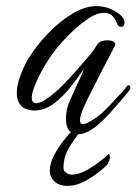

<svg xmlns="http://www.w3.org/2000/svg" viewBox="-20 -436 447 629"><path d="M236 4Q196 4 196 -48Q196 -66 202 -88Q204 -95 211 -111Q218 -127 227 -146.5Q236 -166 244 -183.5Q252 -201 255 -211Q234 -179 208.5 -147.5Q183 -116 154 -95Q125 -74 92 -74Q61 -75 48 -91Q35 -107 35 -130Q35 -157 47 -189Q59 -221 74 -246Q100 -287 137 -326Q174 -365 216 -390.5Q258 -416 296 -416Q316 -416 335 -409.5Q354 -403 373 -388Q388 -376 388 -362Q388 -348 376 -348Q367 -348 363 -360Q350 -394 321 -394Q295 -394 263 -371Q231 -348 200 -316Q165 -281 138 -239Q111 -197 97 -163Q84 -132 84 -117Q84 -98 99 -98Q116 -98 149 -124Q171 -141 197 -168.5Q223 -196 246 -223Q269 -250 282 -265Q293 -282 300 -292Q304 -298 313 -301Q322 -304 332 -304Q344 -304 352 -299.5Q360 -295 356 -286Q352 -277 338.5 -251.5Q325 -226 308.5 -194Q292 -162 277.5 -133Q263 -104 256 -88Q242 -57 242 -42Q242 -29 252 -29Q259 -29 273 -37Q295 -48 317 -68.5Q339 -89 359 -112Q370 -123 379 -133Q388 -143 396 -154Q399 -157 401 -157Q407 -157 407 -148Q407 -143 403 -139Q392 -125 381 -112Q370 -99 358 -86Q347 -73 335.5 -60.5Q324 -48 312 -37Q290 -16 270.5 -6Q251 4 236 4ZM201 173Q173 173 158 158Q143 143 143 124Q143 100 157 73Q171 46 189 23.5Q207 1 218 -8Q224 -14 235 -14Q240 -14 243 -11Q246 -8 241 -2Q223 20 205.5 49Q188 78 188 114Q188 124 196.5 130Q205 136 216 136Q236 136 259 124Q282 112 303 96Q324 80 337 68Q340 72 340 79Q340 86 336 94.5Q332 103 329 106Q303 131 268 152Q233 173 201 173Z"/></svg>

Font: Birthstone Bounce
Style: Regular
Weight: 400
Designer: Robert E. Leuschke
Foundry: Rob Leuschke
Version: Version 1.010; ttfautohint (v1.8.3)